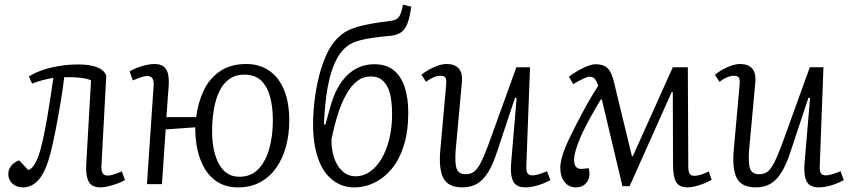

<svg xmlns="http://www.w3.org/2000/svg" viewBox="-20 -797 3683 831"><path d="M105 -466Q130 -482 163.5 -493.5Q197 -505 236.5 -511.5Q276 -518 318 -518Q353 -518 378 -512.5Q403 -507 419 -496Q435 -485 440 -469L419 -80Q418 -59 424 -48Q430 -37 445 -37Q456 -37 470.5 -41.5Q485 -46 507 -55L521 -18Q508 -10 489 -3Q470 4 450.5 9Q431 14 416 14Q377 14 364 -10.5Q351 -35 353 -82L374 -449Q359 -457 326.5 -460.5Q294 -464 258 -463Q252 -412 242 -352Q232 -292 221 -235.5Q210 -179 199 -136Q179 -57 149.5 -21.5Q120 14 79 14Q62 14 47.5 7Q33 0 24.5 -13.5Q16 -27 16 -44Q16 -64 29 -80Q42 -96 63 -103L102 -61Q117 -64 131.5 -89Q146 -114 156 -153Q163 -179 170.5 -215Q178 -251 185 -292Q192 -333 198.5 -375.5Q205 -418 211 -460Q191 -457 162.5 -449.5Q134 -442 119 -435Z M1010 14Q950 14 909 -18Q868 -50 846.5 -108.5Q825 -167 825 -246L697 -237L681 0H616L645 -427Q646 -448 639.5 -458Q633 -468 617 -468Q607 -468 591.5 -463Q576 -458 555 -449L541 -488Q552 -495 570.5 -502.5Q589 -510 610 -515Q631 -520 648 -520Q675 -520 689 -508.5Q703 -497 707.5 -475.5Q712 -454 710 -423Q708 -401 706.5 -379Q705 -357 703.5 -334.5Q702 -312 700 -290H829Q837 -353 861.5 -405Q886 -457 932 -488.5Q978 -520 1046 -520Q1104 -520 1146 -490.5Q1188 -461 1210 -406.5Q1232 -352 1232 -275Q1232 -218 1218.5 -166Q1205 -114 1177.5 -73.5Q1150 -33 1108 -9.5Q1066 14 1010 14ZM1016 -32Q1067 -32 1099 -66Q1131 -100 1146 -155.5Q1161 -211 1161 -276Q1161 -335 1148.5 -379.5Q1136 -424 1109.5 -449Q1083 -474 1037 -474Q999 -474 972 -454.5Q945 -435 929 -401Q913 -367 905.5 -322.5Q898 -278 898 -229Q898 -141 928 -86.5Q958 -32 1016 -32Z M1513 14Q1480 14 1452.5 2Q1425 -10 1403 -32.5Q1381 -55 1366 -88Q1351 -121 1343 -164Q1335 -207 1335 -258Q1335 -304 1341 -357.5Q1347 -411 1360 -464Q1373 -517 1393.5 -561.5Q1414 -606 1442 -633Q1459 -650 1478.5 -661Q1498 -672 1524.5 -680Q1551 -688 1587 -694.5Q1623 -701 1673 -707Q1696 -710 1706.5 -723.5Q1717 -737 1724 -777L1760 -768Q1754 -724 1744 -697Q1734 -670 1716.5 -657.5Q1699 -645 1671 -642Q1625 -638 1594 -633.5Q1563 -629 1542 -623.5Q1521 -618 1506.5 -611.5Q1492 -605 1480 -595Q1458 -577 1443 -551.5Q1428 -526 1417 -493.5Q1406 -461 1399 -423.5Q1392 -386 1388 -344.5Q1384 -303 1382 -259L1388 -257L1412 -343Q1423 -381 1440 -413Q1457 -445 1480.5 -469Q1504 -493 1534 -506Q1564 -519 1600 -519Q1652 -519 1684 -493Q1716 -467 1731.5 -420Q1747 -373 1747 -310Q1747 -229 1728 -168Q1709 -107 1676 -67Q1643 -27 1601 -6.5Q1559 14 1513 14ZM1585 -466Q1551 -466 1525 -445.5Q1499 -425 1478.5 -388.5Q1458 -352 1442.5 -303Q1427 -254 1415 -197Q1413 -159 1424 -121Q1435 -83 1459.5 -58.5Q1484 -34 1520 -34Q1552 -34 1580.5 -53.5Q1609 -73 1630.5 -108.5Q1652 -144 1664.5 -194Q1677 -244 1677 -303Q1677 -333 1673.5 -362Q1670 -391 1660 -414.5Q1650 -438 1632 -452Q1614 -466 1585 -466Z M1804 -473Q1818 -485 1836.5 -495.5Q1855 -506 1875.5 -513Q1896 -520 1914 -520Q1948 -520 1965.5 -500.5Q1983 -481 1979 -440L1952 -145Q1948 -88 1957 -65.5Q1966 -43 1995 -43Q2016 -43 2030.5 -53Q2045 -63 2059.5 -90.5Q2074 -118 2094 -171L2215 -506H2274L2258 -79Q2257 -58 2262.5 -48Q2268 -38 2285 -38Q2296 -38 2312.5 -43Q2329 -48 2348 -56L2362 -17Q2352 -12 2338.5 -6Q2325 0 2310 4.5Q2295 9 2281 11.5Q2267 14 2255 14Q2214 14 2201 -12.5Q2188 -39 2192 -88L2216 -373L2209 -374L2132 -142Q2115 -89 2094.5 -54.5Q2074 -20 2047 -3Q2020 14 1981 14Q1919 14 1898.5 -27Q1878 -68 1886 -150L1911 -429Q1913 -451 1908.5 -460Q1904 -469 1886 -469Q1873 -469 1857 -462.5Q1841 -456 1824 -443Z M2705 9H2674L2585 -366H2580Q2560 -333 2541 -299Q2522 -265 2506.5 -233.5Q2491 -202 2480.5 -173.5Q2470 -145 2466 -122Q2462 -93 2470.5 -78.5Q2479 -64 2500 -66L2528 -69Q2537 -34 2521 -10Q2505 14 2472 14Q2441 14 2423 -10Q2405 -34 2405 -70Q2405 -89 2410.5 -110.5Q2416 -132 2426 -157Q2436 -182 2452 -214Q2462 -235 2475.5 -261Q2489 -287 2504.5 -316Q2520 -345 2536.5 -373Q2553 -401 2569 -426Q2561 -449 2553 -457Q2545 -465 2531 -465Q2523 -465 2505.5 -457Q2488 -449 2461 -433L2442 -465Q2475 -489 2506.5 -504Q2538 -519 2558 -519Q2592 -519 2609.5 -502Q2627 -485 2637 -443L2715 -121H2719L2892 -506H2957L2959 -76Q2959 -56 2964.5 -46Q2970 -36 2986 -36Q2997 -36 3012 -40.5Q3027 -45 3048 -55L3060 -19Q3047 -11 3028.5 -3.5Q3010 4 2991 9Q2972 14 2957 14Q2919 14 2906 -9.5Q2893 -33 2893 -82L2892 -398H2887Z M3074 -473Q3088 -485 3106.5 -495.5Q3125 -506 3145.5 -513Q3166 -520 3184 -520Q3218 -520 3235.5 -500.5Q3253 -481 3249 -440L3222 -145Q3218 -88 3227 -65.5Q3236 -43 3265 -43Q3286 -43 3300.5 -53Q3315 -63 3329.5 -90.5Q3344 -118 3364 -171L3485 -506H3544L3528 -79Q3527 -58 3532.5 -48Q3538 -38 3555 -38Q3566 -38 3582.5 -43Q3599 -48 3618 -56L3632 -17Q3622 -12 3608.5 -6Q3595 0 3580 4.5Q3565 9 3551 11.5Q3537 14 3525 14Q3484 14 3471 -12.5Q3458 -39 3462 -88L3486 -373L3479 -374L3402 -142Q3385 -89 3364.5 -54.5Q3344 -20 3317 -3Q3290 14 3251 14Q3189 14 3168.5 -27Q3148 -68 3156 -150L3181 -429Q3183 -451 3178.5 -460Q3174 -469 3156 -469Q3143 -469 3127 -462.5Q3111 -456 3094 -443Z"/></svg>

Font: Literata 18pt Light
Style: Italic
Weight: 300
Italic angle: -2°
Designer: Latin by Veronika Burian and Jose Scaglione. Greek by Irene Vlachou. Cyrillic by Vera Evstafieva
Foundry: TypeTogether
Version: Version 3.103;gftools[0.9.29]